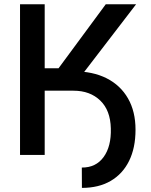

<svg xmlns="http://www.w3.org/2000/svg" viewBox="-20 -748 728 927"><path d="M232.9 -310.1V-403.8H335Q428.2 -403.8 495.1 -369.9Q562 -335.9 598.1 -272.7Q634.3 -209.5 634.3 -121.6Q634.3 -34.2 603.3 28.8Q572.3 91.8 514.4 125.5Q456.5 159.2 375.5 159.2L375 61Q442.9 61.5 480.2 10.3Q517.6 -41 515.1 -127.9Q513.2 -215.3 463.9 -262.7Q414.6 -310.1 335 -310.1ZM76.7 0V-727.5H195.8V-418.5H262.7L490.7 -727.5H637.2L316.9 -310.1H195.8V0Z"/></svg>

Font: Inter Cardless
Style: Medium
Weight: 500
Designer: Rasmus Andersson
Foundry: rsms
Version: Version 4.001;git-9221beed3